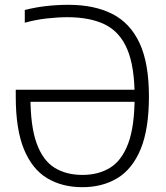

<svg xmlns="http://www.w3.org/2000/svg" viewBox="-20 -769 690 798"><path d="M322.5 9Q238 9 175.8 -28.5Q113.5 -66 79.5 -148.8Q45.5 -231.5 45.5 -367V-396H561V-346H84L106.5 -367.5Q106.5 -244.5 132.2 -173.5Q158 -102.5 206.2 -72.2Q254.5 -42 323 -42Q389 -42 437.5 -71.8Q486 -101.5 512.8 -172.5Q539.5 -243.5 539.5 -367Q539.5 -493 508.5 -565.2Q477.5 -637.5 415.5 -667.5Q353.5 -697.5 260.5 -697.5Q220 -697.5 173.5 -692.2Q127 -687 83 -674.5V-727.5Q128.5 -739 173.8 -744Q219 -749 265 -749Q372 -749 446.5 -711.2Q521 -673.5 560 -590Q599 -506.5 599 -368.5Q599 -232 564.5 -149Q530 -66 467.8 -28.5Q405.5 9 322.5 9Z"/></svg>

Font: Encode Sans SemiCondensed Light
Style: Regular
Weight: 300
Width: 4
Designer: Multiple Designers
Foundry: Impallari Type
Version: Version 3.002